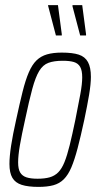

<svg xmlns="http://www.w3.org/2000/svg" viewBox="-20 -724 389 752"><path d="M131 8Q90 8 65 0Q40 -8 28.5 -27.5Q17 -47 17 -82Q17 -111 23.5 -153.5Q30 -196 43 -254Q57 -319 68.5 -365Q80 -411 93 -441Q106 -471 123 -487.5Q140 -504 164 -511Q188 -518 222 -518Q264 -518 288.5 -510Q313 -502 324.5 -481Q336 -460 336 -423Q336 -395 329 -353Q322 -311 310 -254Q296 -189 284 -143.5Q272 -98 259.5 -68.5Q247 -39 230 -22Q213 -5 189 1.5Q165 8 131 8ZM127 -24Q155 -24 174.5 -29.5Q194 -35 208 -49Q222 -63 232.5 -89Q243 -115 253 -155.5Q263 -196 275 -254Q287 -314 294.5 -354.5Q302 -395 302 -421Q302 -448 294 -462Q286 -476 269.5 -481Q253 -486 226 -486Q192 -486 170 -478Q148 -470 133.5 -446Q119 -422 106.5 -376Q94 -330 78 -254Q65 -196 58 -155.5Q51 -115 51 -88Q51 -62 59 -48.5Q67 -35 83.5 -29.5Q100 -24 127 -24ZM199 -585 169 -699 168 -704H207L222 -590V-585ZM294 -585 264 -699V-704H302L317 -590V-585Z"/></svg>

Font: Saira ExtraCondensed Thin
Style: Italic
Weight: 250
Width: 2
Italic angle: -12°
Designer: Hector Gatti with collaboration of the Omnibus-Type team
Foundry: Omnibus-Type
Version: Version 1.101